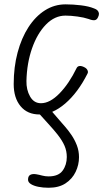

<svg xmlns="http://www.w3.org/2000/svg" viewBox="-20 -530 486 904"><path d="M166.5 9Q109 9 76.8 -30Q44.5 -69 44.5 -134Q44.5 -214 62.8 -282.5Q81 -351 114 -402Q147 -453 191.5 -481.2Q236 -509.5 288.5 -509.5Q324 -509.5 361 -505Q398 -500.5 422.5 -490.5Q433.5 -487 439.2 -480.8Q445 -474.5 445.8 -466.8Q446.5 -459 442 -450Q436.5 -436.5 425.8 -435Q415 -433.5 397.5 -440.5Q375.5 -448 344.5 -452.2Q313.5 -456.5 288.5 -456.5Q237.5 -456.5 196.5 -414.5Q155.5 -372.5 131 -302.8Q106.5 -233 104.5 -149Q103.5 -107.5 121.5 -75.8Q139.5 -44 173 -44Q215 -44 260 -90Q305 -136 341 -210Q345.5 -218.5 355.2 -219.2Q365 -220 378 -213Q388 -208 392 -199.2Q396 -190.5 392 -183.5Q347 -94 287 -42.5Q227 9 166.5 9ZM209 354Q182.5 354 160.5 349.5Q138.5 345 125.2 336.5Q112 328 112 316Q112 298.5 123 293Q134 287.5 151 290.5Q165.5 293 179.2 296.8Q193 300.5 209 300.5Q255 300.5 274.8 273.5Q294.5 246.5 294.5 209Q294.5 181 283.8 156.2Q273 131.5 251 103.5Q235 83 208 53.5Q181 24 160.5 1Q150.5 -10.5 157.2 -25.2Q164 -40 178.5 -40Q185.5 -40 191.2 -40.2Q197 -40.5 205 -29.5Q213 -19 228 -1Q243 17 259.2 35.2Q275.5 53.5 286.5 66.5Q301 83 316.2 105.2Q331.5 127.5 341.8 154Q352 180.5 352 210Q352 246 336.2 279Q320.5 312 289 333Q257.5 354 209 354Z"/></svg>

Font: Edu AU VIC WA NT Pre
Style: Regular
Weight: 400
Designer: Tina and Corey Anderson, Eben Sorkin, Mirko Velimirovic
Foundry: Google for Education
Version: Version 1.001